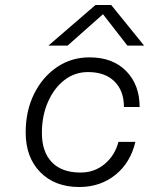

<svg xmlns="http://www.w3.org/2000/svg" viewBox="-20 -741 598 770"><path d="M363 -721H426L558 -558H491L393 -684L251 -558H174ZM83 -210Q83 -296 116.5 -364Q150 -432 208 -471.5Q266 -511 339 -511Q432 -511 486 -456Q540 -401 540 -312H477Q477 -377 439 -414.5Q401 -452 333 -452Q280 -452 238.5 -420Q197 -388 172.5 -332.5Q148 -277 148 -208Q148 -132 188 -90.5Q228 -49 303 -49Q359 -49 400 -83.5Q441 -118 455 -172H523Q503 -88 442.5 -39.5Q382 9 298 9Q200 9 141.5 -50.5Q83 -110 83 -210Z"/></svg>

Font: Overused Grotesk Book
Style: Italic
Weight: 350
Italic angle: -10°
Version: Version 0.003